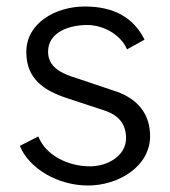

<svg xmlns="http://www.w3.org/2000/svg" viewBox="-20 -559 523 591"><path d="M251 12C344 12 442 -46 442 -140C442 -205 407 -257 327 -281L217 -318C167 -333 128 -353 128 -400C128 -460 193 -482 248 -482C299 -482 352 -452 371 -407L425 -437C392 -503 333 -539 241 -539C151 -539 61 -488 61 -399C61 -317 114 -280 189 -256L301 -219C345 -205 368 -177 368 -134C368 -79 311 -47 257 -47C188 -47 120 -82 98 -139L41 -110C69 -41 157 12 251 12Z"/></svg>

Font: Cheyenne Sans Light
Style: Regular
Weight: 300
Designer: The Public Sans project authors (U.S. Web Design System), Libre Franklin designed by Pablo Impallari and Rodrigo Fuenzal
Foundry: The Cheyenne Sans Project Authors
Version: Version 2.007